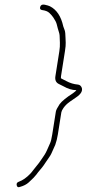

<svg xmlns="http://www.w3.org/2000/svg" viewBox="-20 -674 375 822"><path d="M152.2 -645C154.8 -653 161.2 -655.9 171.5 -653.8C181.8 -651.6 189.3 -649.4 194 -647C222.7 -632.4 241.6 -603.8 250.9 -561C252.7 -555.7 254.7 -550.2 256.9 -544.6C259 -539 260.3 -527.9 260.5 -511.5C260.7 -505.8 260.9 -499 261.3 -491C261.7 -483 260.6 -471 258.1 -455L241.2 -348C240.7 -345.3 240.6 -342.3 240.7 -339C241.3 -338.3 243.7 -337 248.1 -335C252.4 -333 257.7 -330.3 263.8 -327C279.7 -318.4 296.1 -313.4 313 -312C321.2 -311.3 326.9 -306.7 330.2 -298C334.4 -284.4 326.2 -270.7 305.7 -257C299.8 -253 291 -246.9 279.3 -238.8C267.6 -230.6 258.4 -221.5 251.5 -211.5C246.3 -203.8 243.3 -197.7 242.6 -193L227.6 -98C225 -82 221.4 -67.3 216.6 -54L200.3 -17.5C197.7 -11.8 194.3 -6 190 0C185.8 6 181.9 11.7 178.3 17C174.8 22.3 171.1 27.8 167.2 33.5C163.3 39.2 158.3 45.5 152.2 52.5C146.1 59.5 140.6 66.5 135.7 73.4C130.7 80.4 119.9 91.5 103 106.9C93.6 115.5 81.3 121.8 66.1 126C58.2 129.3 53.4 127.2 51.6 119.5C49.8 111.8 52.8 106.7 60.6 104C76.9 98.2 93 87 108.9 70.5C113.7 65.5 117.6 60.8 120.6 56.5C123.6 52.2 128 46.7 133.7 40C142.3 30 150.8 18.7 159.1 6C162.6 0.7 166.3 -4.8 170.2 -10.5C174.1 -16.2 178.1 -23.8 182.2 -33.3C186.2 -42.9 190.4 -52.4 194.8 -61.8C197.8 -68.3 200.8 -80.3 203.6 -98L219.1 -196C220.1 -202.7 225.5 -213.3 235.2 -228C245.1 -241.2 264.3 -256.8 292.6 -275C301.7 -281.7 306.3 -286 306.7 -288C289.2 -288 270.6 -293.7 250.8 -305C245 -308.3 239 -311.3 232.8 -314C219.7 -320 214.5 -331.3 217.2 -348L234.1 -455C236.1 -467.7 236.9 -479.8 236.4 -491.5C236.2 -496.5 236 -501.7 235.8 -507C235.7 -512.3 235.5 -517.3 235.2 -522C235 -526.7 233.7 -532.3 231.5 -538.9C229.2 -545.5 226.3 -556 222.8 -570.5C220.9 -578.1 216 -587.8 208 -599.5C203.7 -605.8 198.1 -612.2 191.3 -618.7C184.5 -625.1 174.1 -629.2 160 -631C152.2 -632.3 149.6 -637 152.2 -645Z"/></svg>

Font: Proton
Style: SeBdIt
Weight: 500
Version: Version 1.017